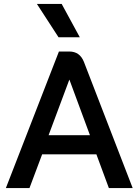

<svg xmlns="http://www.w3.org/2000/svg" viewBox="-20 -964 710 984"><path d="M474 -173H196L131 0H10L282 -700H335Q389 -700 410 -647L660 0H538ZM229 -271H441L336 -555H335ZM169 -944H296L389 -773H280Z"/></svg>

Font: Bai Jamjuree SemiBold
Style: Regular
Weight: 600
Version: Version 1.000; ttfautohint (v1.6)